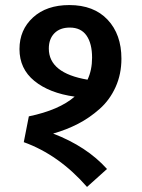

<svg xmlns="http://www.w3.org/2000/svg" viewBox="-20 -717 563 759"><path d="M190 -189Q323 -138 403 -49L324 22Q213 -105 74 -155L94 -257Q214 -282 275 -335Q175 -349 116 -397Q57 -445 57 -523Q57 -599 110.5 -648Q164 -697 254 -697Q351 -697 405.5 -639Q460 -581 460 -485Q460 -424 437 -373Q414 -322 374 -286.5Q334 -251 288.5 -227.5Q243 -204 190 -189ZM173 -525Q173 -428 326 -402Q344 -440 344 -489Q344 -545 322 -576.5Q300 -608 256 -608Q217 -608 195 -585.5Q173 -563 173 -525Z"/></svg>

Font: FiraGO Medium
Style: Regular
Weight: 500
Designer: bBox Type
Foundry: bBox Type GmbH
Version: Version 1.001;PS 001.001;hotconv 1.0.88;makeotf.lib2.5.64775